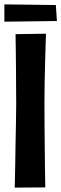

<svg xmlns="http://www.w3.org/2000/svg" viewBox="-23 -857 280 877"><path d="M48 -701 187 -703Q187 -703 186.5 -686.5Q186 -670 185 -640.5Q184 -611 183 -571Q182 -531 181 -483.5Q180 -436 180 -384Q180 -333 180.5 -279Q181 -225 181.5 -175Q182 -125 182.5 -85.5Q183 -46 183.5 -23.5Q184 -1 184 -1L44 0Q44 0 45 -28.5Q46 -57 46.5 -102Q47 -147 48 -198.5Q49 -250 50 -299Q51 -348 51 -382Q51 -417 50.5 -460.5Q50 -504 50 -549.5Q50 -595 49 -635.5Q48 -676 48 -701ZM-3 -758V-837L232 -834L237 -761Z"/></svg>

Font: Truculenta ExtraBold
Style: Regular
Weight: 800
Version: Version 1.002